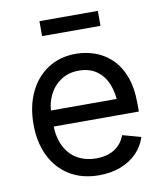

<svg xmlns="http://www.w3.org/2000/svg" viewBox="-83 -796 749 876"><g transform="rotate(-10 291.5 -358.0)"><path d="M306.6 11.7Q227.5 11.7 170.2 -23.4Q112.8 -58.6 81.8 -121.6Q50.8 -184.6 50.8 -268.6Q50.8 -352.5 81.1 -416.5Q111.3 -480.5 166.7 -516.6Q222.2 -552.7 296.4 -552.7Q339.8 -552.7 382.1 -538.3Q424.3 -523.9 458.7 -491.9Q493.2 -460 513.7 -407.7Q534.2 -355.5 534.2 -279.8V-243.2H110.4V-317.4H486.8L445.8 -290Q445.8 -343.8 429 -385.5Q412.1 -427.2 378.9 -450.9Q345.7 -474.6 296.4 -474.6Q247.1 -474.6 211.9 -450.4Q176.8 -426.3 158.2 -387.5Q139.6 -348.6 139.6 -304.2V-254.9Q139.6 -194.3 160.6 -152.1Q181.6 -109.9 219.5 -88.1Q257.3 -66.4 307.1 -66.4Q339.4 -66.4 365.7 -75.7Q392.1 -85 411.1 -103.8Q430.2 -122.6 440.4 -150.4L525.4 -127Q512.7 -85.9 482.4 -54.7Q452.1 -23.4 407.5 -5.9Q362.8 11.7 306.6 11.7ZM429.7 -728V-658.7H159.2V-728Z"/></g></svg>

Font: Atlassian Sans
Style: Regular
Weight: 400
Designer: Rasmus Andersson
Foundry: Modifications by Atlassian Pty Ltd, manufactured by rsms
Version: Version 4.001;git-9221beed3